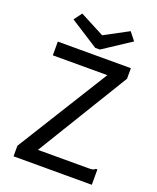

<svg xmlns="http://www.w3.org/2000/svg" viewBox="-147 -886 794 973"><g transform="rotate(20 250.0 -399.5)"><path d="M46 -57 352 -549H58V-623H452V-566L151 -73H423Q439 -73 446.5 -75Q454 -77 460 -83H468V0H46ZM387 -799 421 -756 272 -658H247L94 -756L126 -799L258 -730Z"/></g></svg>

Font: Inconsolata Medium
Style: Regular
Weight: 500
Monospace: yes
Designer: Raph Levien, Cyreal, Brenton Simpson
Foundry: Raph Levien, Cyreal, Google
Version: Version 3.001; ttfautohint (v1.8.2.53-6de2)